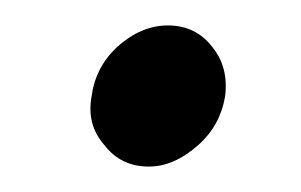

<svg xmlns="http://www.w3.org/2000/svg" viewBox="-20 -117 237 151"><path d="M157 -41Q160 -64 147 -80Q134 -97 112 -97Q91 -97 72 -80Q55 -64 52 -41Q48 -19 62 -3Q75 14 97 14Q117 14 136 -3Q153 -18 157 -41Z"/></svg>

Font: Unageo
Style: Regular-Italic
Weight: 400
Designer: Richard Sepsi
Foundry: Richard Sepsi
Version: Version 2.000